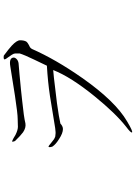

<svg xmlns="http://www.w3.org/2000/svg" viewBox="132 -904 736 1040"><g transform="rotate(-90 500.0 -384.0)"><path d="M375 -656.2 341.8 -655.3Q324.2 -653.3 302.7 -662.1Q291 -666 271.5 -678.7Q256.8 -686.5 253.9 -686.5Q250 -685.5 255.9 -670.9Q286.1 -639.6 303.7 -627Q328.1 -610.4 351.6 -614.3Q386.7 -623 473.6 -631.8Q523.4 -637.7 619.1 -646.5L676.8 -651.4Q691.4 -653.3 700.2 -662.1Q709 -670.9 708 -679.7Q707 -690.4 696.3 -695.3Q683.6 -700.2 661.1 -696.3Q573.2 -681.6 501 -670.9Q404.3 -656.2 375 -656.2ZM730.5 -668.9V-645.5Q722.7 -620.1 697.3 -567.4Q680.7 -531.2 664.1 -498Q579.1 -493.2 500 -481.4Q454.1 -474.6 386.7 -462.9Q341.8 -455.1 326.2 -453.1Q300.8 -449.2 288.1 -452.1Q279.3 -451.2 266.6 -459Q259.8 -463.9 245.1 -475.6Q230.5 -488.3 226.6 -489.3Q219.7 -489.3 225.6 -468.8Q237.3 -450.2 267.6 -431.6Q298.8 -411.1 321.3 -411.1Q329.1 -411.1 336.9 -415Q344.7 -418.9 350.6 -424.8Q383.8 -432.6 460.9 -443.4Q504.9 -449.2 599.6 -460L640.6 -463.9Q603.5 -369.1 499 -240.2Q406.2 -126 334 -69.3Q299.8 -43.9 302.7 -37.1Q306.6 -30.3 362.3 -63.5Q471.7 -127 597.7 -306.6Q698.2 -450.2 754.9 -579.1Q758.8 -585.9 764.6 -589.8Q768.6 -591.8 776.4 -595.7Q789.1 -602.5 793.9 -608.4Q801.8 -620.1 801.8 -643.6Q801.8 -661.1 772.5 -688.5Q756.8 -703.1 718.8 -731.4Q698.2 -734.4 698.2 -726.6Q698.2 -722.7 710.9 -706.1Q719.7 -694.3 723.6 -687.5Q730.5 -676.8 730.5 -668.9Z"/></g></svg>

Font: BatangChe
Style: Regular
Weight: 400
Monospace: yes
Version: Version 2.21